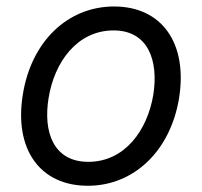

<svg xmlns="http://www.w3.org/2000/svg" viewBox="-20 -573 637 604"><path d="M256.4 11.4C400.9 11.4 516 -98 543.3 -264.2C571 -437.5 489 -552.6 338.8 -552.6C193.5 -552.6 78.5 -443.2 51.8 -275.6C23.8 -103.7 105.5 11.4 256.4 11.4ZM132.8 -264.2C150.6 -376.4 221.9 -477.3 337.4 -477.3C446.4 -477.3 479 -382.1 462.4 -275.6C443.9 -163 372.5 -63.9 257.8 -63.9C148.1 -63.9 115.4 -157.7 132.8 -264.2Z"/></svg>

Font: Margiela Sans
Style: Italic
Weight: 400
Italic angle: -9.39999°
Designer: Stefan Endress, Andreas Faust
Version: Version 1.100;FEAKit 1.0